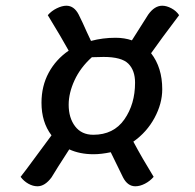

<svg xmlns="http://www.w3.org/2000/svg" viewBox="-20 -671 683 671"><path d="M446 -176Q477 -118 517 -53Q504 -38 486.5 -29Q469 -20 453 -20Q426 -20 410 -51L367 -139Q334 -132 307 -132Q259 -132 222 -149Q176 -78 160 -51Q137 -20 111 -20Q95 -20 79 -29Q63 -38 52 -53L72 -79Q87 -100 109 -129Q131 -158 160 -198Q125 -244 125 -312Q125 -370 150 -416.5Q175 -463 220 -494Q197 -536 147 -618Q160 -633 178.5 -642Q197 -651 212 -651Q239 -651 255 -620Q269 -592 283 -560L298 -528Q339 -539 384 -539Q415 -539 441 -530Q457 -555 498 -620Q520 -651 547 -651Q562 -651 579 -642Q596 -633 606 -618Q541 -532 508 -485Q547 -435 547 -359Q547 -309 520 -259Q493 -209 446 -176ZM452 -382Q452 -425 428.5 -448.5Q405 -472 342 -472L301 -471Q261 -435 240.5 -390.5Q220 -346 220 -305Q220 -259 242.5 -229.5Q265 -200 306 -200Q377 -200 414.5 -253.5Q452 -307 452 -382Z"/></svg>

Font: Lemonada Light
Style: Regular
Weight: 300
Designer: Mohamed Gaber (Arabic) Eduardo Tunni (Latin)
Foundry: Kief Type Foundry
Version: Version 3.006